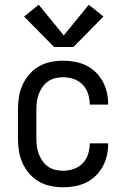

<svg xmlns="http://www.w3.org/2000/svg" viewBox="-20 -785 540 813"><path d="M247 8Q221 8 194 2.5Q167 -3 144 -16.5Q121 -30 103.5 -50.5Q86 -71 75 -95.5Q64 -120 60 -146.5Q56 -173 56 -200V-320Q56 -347 60 -373.5Q64 -400 75 -424.5Q86 -449 103.5 -469.5Q121 -490 144 -503.5Q167 -517 194 -522.5Q221 -528 247 -528Q272 -528 297 -523.5Q322 -519 344.5 -508Q367 -497 385 -479.5Q403 -462 415 -440Q427 -418 432.5 -393.5Q438 -369 438 -344Q438 -344 438 -343.5Q438 -343 438 -342H360Q360 -342 360 -342.5Q360 -343 360 -343Q360 -366 353 -388Q346 -410 330 -426.5Q314 -443 292 -450.5Q270 -458 247 -458Q230 -458 213.5 -454Q197 -450 183 -440Q169 -430 159.5 -416Q150 -402 144 -386.5Q138 -371 136 -354Q134 -337 134 -320V-200Q134 -183 136 -166Q138 -149 144 -133.5Q150 -118 159.5 -104Q169 -90 183 -80Q197 -70 213.5 -66Q230 -62 247 -62Q270 -62 292 -69.5Q314 -77 330 -93.5Q346 -110 353 -132Q360 -154 360 -177Q360 -177 360 -177.5Q360 -178 360 -178H438Q438 -177 438 -176.5Q438 -176 438 -176Q438 -151 432.5 -126.5Q427 -102 415 -80Q403 -58 385 -40.5Q367 -23 344.5 -12Q322 -1 297 3.5Q272 8 247 8ZM209 -586 82 -715 144 -765 250 -635 356 -765 418 -715 291 -586Z"/></svg>

Font: Iosevka SS04
Style: Regular
Weight: 400
Monospace: yes
Designer: Belleve Invis
Foundry: Belleve Invis
Version: Version 19.0.0; ttfautohint (v1.8.4)